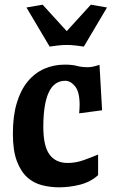

<svg xmlns="http://www.w3.org/2000/svg" viewBox="-20 -788 490 820"><path d="M35 -217Q35 -292 51.5 -347.5Q68 -403 98 -439.5Q128 -476 168.5 -494Q209 -512 257 -512Q288 -512 308.5 -506.5Q329 -501 354 -501Q365 -501 375 -503Q385 -505 405 -511L416 -317L318 -304Q319 -314 319.5 -322.5Q320 -331 320 -341Q320 -396 300.5 -419.5Q281 -443 259 -443Q211 -443 188 -393Q165 -343 165 -246Q165 -164 191.5 -128Q218 -92 269 -92Q304 -92 338.5 -104.5Q373 -117 399 -128V-40Q367 -11 322.5 0.5Q278 12 232 12Q195 12 159.5 3Q124 -6 96.5 -30.5Q69 -55 52 -100Q35 -145 35 -217ZM93 -756 162 -768 265 -655 368 -768 437 -756 338 -589Q327 -591 305 -593.5Q283 -596 265 -596Q247 -596 225 -593.5Q203 -591 192 -589Z"/></svg>

Font: Cantora One
Style: Regular
Weight: 400
Designer: Pablo Impallari, Rodrigo Fuenzalida
Foundry: Pablo Impallari
Version: Version 1.002; ttfautohint (v0.8) -G 200 -r 50